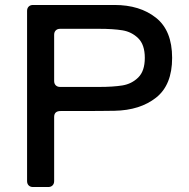

<svg xmlns="http://www.w3.org/2000/svg" viewBox="-20 -753 759 773"><path d="M673 -520Q673 -411 608.5 -360Q544 -309 441 -307Q419 -306 224 -306Q198 -306 198 -282V-24Q198 -13 191.5 -6.5Q185 0 174 0H113Q102 0 95.5 -6.5Q89 -13 89 -24V-709Q89 -720 95.5 -726.5Q102 -733 113 -733H441Q543 -733 608 -681.5Q673 -630 673 -520ZM222 -403H379Q435 -403 472.5 -409Q510 -415 536.5 -441Q563 -467 563 -520Q563 -573 536.5 -599Q510 -625 472.5 -631Q435 -637 379 -637H222Q211 -637 204.5 -630.5Q198 -624 198 -613V-427Q198 -416 204.5 -409.5Q211 -403 222 -403Z"/></svg>

Font: Shippori Gochic B2 Bold
Style: Regular
Weight: 700
Designer: FONTDASU
Foundry: FONTDASU / Google Inc. / but / Adobe
Version: Version 1.130